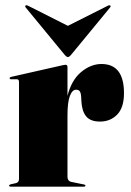

<svg xmlns="http://www.w3.org/2000/svg" viewBox="-20 -697 488 717"><path d="M232 -447V-339Q247 -398 283 -428Q319 -458 359 -458Q443 -458 443 -349Q443 -295 417.5 -269Q392 -243 353.5 -243Q318 -243 302 -262.2Q286 -281.5 284 -318L283 -337Q282.5 -348 278.5 -355Q274.5 -362 264 -362Q250 -362 241 -339Q232 -316 232 -265V-37Q232 -21.5 245 -18L294 -8Q299 -7 299 -4Q299 0 293 0H20Q14 0 14 -4Q14 -7.5 21 -9L39 -13Q51 -15.5 51 -29V-391Q51 -401 43 -401H21Q16 -401 16 -405Q16 -408.5 22 -410L212 -453Q216.5 -454 219.2 -454.5Q222 -455 225 -455Q232 -455 232 -447ZM244 -490.5Q238 -484 233.5 -484Q229 -484 223 -490.5L76 -669Q72.5 -673.5 75.5 -676.5Q78 -678.5 84 -676L233.5 -600.5L383.5 -676Q389.5 -678.5 391.5 -676.5Q395 -674 391 -669Z"/></svg>

Font: Fraunces 144pt S000 Black
Style: Regular
Weight: 900
Version: Version 1.000; ttfautohint (v1.8.3)